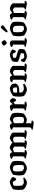

<svg xmlns="http://www.w3.org/2000/svg" viewBox="2298 -3108 1010 5647"><g transform="rotate(-90 2803.5 -285.0)"><path d="M246 0Q219 0 190 -10.5Q161 -21 134.5 -35.5Q108 -50 89 -64Q70 -78 65 -85Q53 -102 46 -139.5Q39 -177 39 -221Q39 -278 46 -329.5Q53 -381 62 -409Q74 -417 98 -432Q122 -447 153 -462.5Q184 -478 217.5 -489Q251 -500 283 -500Q297 -500 318.5 -491Q340 -482 362 -469Q384 -456 400 -443.5Q416 -431 420 -424Q420 -409 412 -387.5Q404 -366 393.5 -346Q383 -326 373 -316Q357 -316 343.5 -320Q330 -324 323 -328Q317 -344 307 -364.5Q297 -385 287 -400.5Q277 -416 270 -416Q243 -416 212.5 -407Q182 -398 170 -393Q166 -380 163 -346.5Q160 -313 160 -282Q160 -247 162 -215.5Q164 -184 167 -163Q170 -142 173 -137Q175 -134 191.5 -121.5Q208 -109 227 -98.5Q246 -88 257 -88Q272 -88 300 -91.5Q328 -95 354 -99.5Q380 -104 389 -106Q393 -102 397 -94Q401 -86 402 -75Q388 -60 365 -42.5Q342 -25 312 -12.5Q282 0 246 0Z M670 0Q643 0 614.5 -10.5Q586 -21 560 -35.5Q534 -50 515.5 -64Q497 -78 492 -85Q480 -102 473 -140Q466 -178 466 -223Q466 -280 473 -330.5Q480 -381 489 -409Q502 -418 527 -433.5Q552 -449 584 -464Q616 -479 649.5 -489.5Q683 -500 713 -500Q730 -500 754 -492.5Q778 -485 802.5 -473Q827 -461 846.5 -448Q866 -435 875 -424Q883 -411 887 -386Q891 -361 893 -332Q895 -303 895 -279Q895 -225 887.5 -174.5Q880 -124 871 -94Q856 -79 823.5 -56.5Q791 -34 750.5 -17Q710 0 670 0ZM681 -83Q691 -83 708 -86.5Q725 -90 741.5 -95Q758 -100 765 -104Q770 -118 772.5 -146.5Q775 -175 775 -205Q775 -240 772.5 -276Q770 -312 767 -338Q764 -364 761 -369Q758 -375 743.5 -385.5Q729 -396 711.5 -404.5Q694 -413 680 -413Q671 -413 654 -410Q637 -407 620 -403Q603 -399 595 -395Q591 -382 587.5 -350Q584 -318 584 -286Q584 -252 586.5 -218.5Q589 -185 592 -162Q595 -139 598 -135Q601 -131 616.5 -118Q632 -105 650.5 -94Q669 -83 681 -83Z M1140 0Q1131 0 1106.5 -3.5Q1082 -7 1052.5 -12.5Q1023 -18 997.5 -24Q972 -30 960 -34Q960 -42 963.5 -50.5Q967 -59 970 -63L996 -68Q1011 -71 1019.5 -85.5Q1028 -100 1028 -148V-388Q1028 -396 1024.5 -403.5Q1021 -411 1012 -414L953 -437Q954 -449 958.5 -458.5Q963 -468 966 -472Q982 -480 1013.5 -490Q1045 -500 1071 -500Q1102 -500 1124 -479Q1146 -458 1148 -426Q1167 -441 1190 -458Q1213 -475 1234.5 -487.5Q1256 -500 1273 -500Q1298 -500 1330 -489Q1362 -478 1389.5 -460Q1417 -442 1430 -423Q1450 -438 1475 -456Q1500 -474 1524 -487Q1548 -500 1564 -500Q1586 -500 1614 -491Q1642 -482 1667.5 -467.5Q1693 -453 1709.5 -435.5Q1726 -418 1726 -401V-128Q1726 -107 1721.5 -92Q1717 -77 1714 -71L1791 -62Q1793 -59 1795.5 -51.5Q1798 -44 1798 -35Q1793 -27 1779 -19Q1765 -11 1749.5 -5.5Q1734 0 1724 0Q1715 0 1689.5 -3.5Q1664 -7 1633.5 -12.5Q1603 -18 1576.5 -24Q1550 -30 1539 -34Q1539 -42 1542.5 -50.5Q1546 -59 1549 -63L1572 -67Q1588 -70 1596 -85Q1604 -100 1604 -148V-356Q1604 -368 1590.5 -380.5Q1577 -393 1561.5 -401Q1546 -409 1539 -409Q1529 -409 1508.5 -403.5Q1488 -398 1467.5 -391Q1447 -384 1437 -380V-133Q1437 -112 1432 -95.5Q1427 -79 1422 -71L1497 -62Q1499 -59 1501.5 -51.5Q1504 -44 1504 -35Q1499 -27 1484.5 -19Q1470 -11 1454 -5.5Q1438 0 1427 0Q1418 0 1394 -3.5Q1370 -7 1341 -12.5Q1312 -18 1286.5 -24Q1261 -30 1250 -34Q1250 -42 1253.5 -50.5Q1257 -59 1260 -63L1283 -67Q1299 -70 1307 -85Q1315 -100 1315 -148V-356Q1315 -368 1301 -380.5Q1287 -393 1271 -401Q1255 -409 1248 -409Q1238 -409 1218.5 -403.5Q1199 -398 1179.5 -391Q1160 -384 1150 -380V-133Q1150 -112 1144.5 -95.5Q1139 -79 1135 -71L1209 -62Q1211 -59 1213.5 -51.5Q1216 -44 1216 -35Q1211 -27 1197 -19Q1183 -11 1166.5 -5.5Q1150 0 1140 0Z M2006 200Q1997 200 1970 196.5Q1943 193 1910 187.5Q1877 182 1849 176Q1821 170 1810 166Q1810 158 1813.5 149.5Q1817 141 1820 137L1847 132Q1862 129 1871.5 114.5Q1881 100 1881 52V-388Q1881 -408 1866 -414L1809 -437Q1810 -449 1814 -458.5Q1818 -468 1822 -472Q1838 -480 1869 -490Q1900 -500 1927 -500Q1957 -500 1978.5 -479.5Q2000 -459 2002 -429Q2020 -443 2042.5 -459.5Q2065 -476 2088.5 -488Q2112 -500 2132 -500Q2147 -500 2169 -492.5Q2191 -485 2215 -473.5Q2239 -462 2258.5 -449.5Q2278 -437 2288 -426Q2296 -411 2300.5 -385Q2305 -359 2307 -329.5Q2309 -300 2309 -276Q2309 -223 2302 -173.5Q2295 -124 2286 -94Q2271 -79 2238.5 -56.5Q2206 -34 2166.5 -17Q2127 0 2091 0Q2074 0 2050.5 -9Q2027 -18 2003 -30V72Q2003 93 1998.5 108Q1994 123 1991 129L2073 138Q2075 141 2077.5 148.5Q2080 156 2080 165Q2075 173 2061 181Q2047 189 2031.5 194.5Q2016 200 2006 200ZM2087 -83Q2097 -83 2116 -87Q2135 -91 2153 -96Q2171 -101 2177 -105Q2183 -123 2186 -153.5Q2189 -184 2189 -216Q2189 -248 2186.5 -279Q2184 -310 2181 -333.5Q2178 -357 2175 -366Q2171 -373 2157 -383.5Q2143 -394 2126.5 -401.5Q2110 -409 2099 -409Q2091 -409 2073 -404Q2055 -399 2036 -392.5Q2017 -386 2003 -380V-109Q2024 -99 2050.5 -91Q2077 -83 2087 -83Z M2562 0Q2553 0 2527 -3.5Q2501 -7 2469 -12.5Q2437 -18 2409.5 -24Q2382 -30 2370 -34Q2370 -42 2373.5 -50.5Q2377 -59 2380 -63L2406 -68Q2421 -71 2429.5 -85.5Q2438 -100 2438 -148V-388Q2438 -408 2422 -414L2365 -437Q2366 -449 2370.5 -458.5Q2375 -468 2378 -472Q2394 -480 2425.5 -490Q2457 -500 2483 -500Q2516 -500 2537.5 -476Q2559 -452 2559 -410V-405Q2569 -418 2585.5 -440.5Q2602 -463 2621 -481.5Q2640 -500 2657 -500Q2675 -500 2694.5 -482.5Q2714 -465 2727.5 -445Q2741 -425 2741 -415Q2741 -405 2734.5 -385.5Q2728 -366 2718.5 -347Q2709 -328 2702 -320Q2689 -320 2674.5 -323.5Q2660 -327 2651 -330Q2643 -348 2635 -370Q2627 -392 2620 -392Q2614 -392 2601 -382.5Q2588 -373 2575.5 -362Q2563 -351 2560 -347V-128Q2560 -107 2555.5 -92Q2551 -77 2547 -71L2632 -62Q2634 -59 2636.5 -51.5Q2639 -44 2639 -35Q2633 -27 2618.5 -19Q2604 -11 2588 -5.5Q2572 0 2562 0Z M2990 0Q2963 0 2934 -10.5Q2905 -21 2878.5 -35.5Q2852 -50 2833 -64Q2814 -78 2809 -85Q2797 -102 2790 -139.5Q2783 -177 2783 -221Q2783 -278 2790 -329.5Q2797 -381 2806 -409Q2820 -418 2844.5 -433.5Q2869 -449 2900 -464Q2931 -479 2964 -489.5Q2997 -500 3027 -500Q3045 -500 3070.5 -489Q3096 -478 3119 -463Q3142 -448 3151 -437Q3156 -428 3160 -406.5Q3164 -385 3167 -360.5Q3170 -336 3170 -319Q3153 -293 3127 -272Q3101 -251 3083 -241Q3059 -234 3009.5 -228Q2960 -222 2902 -222Q2904 -189 2907.5 -165.5Q2911 -142 2914 -137Q2917 -133 2933.5 -121Q2950 -109 2970 -98.5Q2990 -88 3001 -88Q3017 -88 3046.5 -92Q3076 -96 3105.5 -101Q3135 -106 3151 -109Q3155 -104 3159.5 -96Q3164 -88 3165 -77Q3150 -62 3124 -44Q3098 -26 3063.5 -13Q3029 0 2990 0ZM2963 -286Q2987 -286 3017 -289Q3047 -292 3059 -298Q3058 -317 3055 -344.5Q3052 -372 3049 -382Q3046 -389 3027.5 -401Q3009 -413 2997 -413Q2988 -413 2971 -409.5Q2954 -406 2937 -401.5Q2920 -397 2911 -393Q2906 -375 2903.5 -347.5Q2901 -320 2901 -293Q2910 -289 2928.5 -287.5Q2947 -286 2963 -286Z M3394 0Q3385 0 3360.5 -3.5Q3336 -7 3306.5 -12.5Q3277 -18 3251.5 -24Q3226 -30 3214 -34Q3214 -42 3217.5 -50.5Q3221 -59 3224 -63L3250 -68Q3265 -71 3273.5 -85.5Q3282 -100 3282 -148V-388Q3282 -396 3278.5 -403.5Q3275 -411 3266 -414L3207 -437Q3208 -449 3212.5 -458.5Q3217 -468 3220 -472Q3236 -480 3267.5 -490Q3299 -500 3325 -500Q3356 -500 3378 -479Q3400 -458 3402 -427Q3422 -442 3445 -459Q3468 -476 3489.5 -488Q3511 -500 3527 -500Q3549 -500 3577 -491Q3605 -482 3630.5 -467.5Q3656 -453 3672.5 -435.5Q3689 -418 3689 -401V-128Q3689 -107 3684.5 -92Q3680 -77 3677 -71L3754 -62Q3756 -59 3758.5 -51.5Q3761 -44 3761 -35Q3756 -27 3742 -19Q3728 -11 3712.5 -5.5Q3697 0 3687 0Q3678 0 3653 -3.5Q3628 -7 3598 -12.5Q3568 -18 3542 -24Q3516 -30 3504 -34Q3504 -42 3507.5 -50.5Q3511 -59 3514 -63L3537 -67Q3552 -70 3559.5 -85Q3567 -100 3567 -148V-356Q3567 -368 3553.5 -380.5Q3540 -393 3524.5 -401Q3509 -409 3502 -409Q3492 -409 3472.5 -403.5Q3453 -398 3433.5 -391Q3414 -384 3404 -380V-133Q3404 -112 3398.5 -95.5Q3393 -79 3389 -71L3462 -62Q3464 -59 3466.5 -51.5Q3469 -44 3469 -35Q3464 -27 3450 -19Q3436 -11 3420 -5.5Q3404 0 3394 0Z M3967 0Q3942 0 3914 -9.5Q3886 -19 3861 -32Q3836 -45 3819.5 -57Q3803 -69 3801 -75Q3801 -102 3812 -130Q3823 -158 3833 -175Q3850 -175 3862 -171Q3874 -167 3879 -164Q3886 -148 3898 -123.5Q3910 -99 3921 -83Q3929 -80 3944 -79Q3959 -78 3969 -78Q3990 -78 4014 -81Q4038 -84 4056 -93Q4063 -113 4063 -146Q4063 -161 4060 -173Q4058 -177 4033.5 -185.5Q4009 -194 3973.5 -204.5Q3938 -215 3902.5 -226Q3867 -237 3841 -248Q3815 -259 3811 -268Q3808 -278 3807 -293Q3806 -308 3806 -322Q3806 -350 3811 -380Q3816 -410 3824 -428Q3835 -436 3858 -448.5Q3881 -461 3909.5 -472.5Q3938 -484 3967.5 -492Q3997 -500 4022 -500Q4039 -500 4064 -491Q4089 -482 4113.5 -469.5Q4138 -457 4155 -445Q4172 -433 4172 -428Q4172 -419 4165 -398Q4158 -377 4149 -356Q4140 -335 4132 -326Q4115 -326 4102 -329.5Q4089 -333 4084 -337Q4067 -371 4056 -395Q4045 -419 4038 -419Q4005 -419 3973.5 -413.5Q3942 -408 3930 -404Q3928 -395 3927 -383.5Q3926 -372 3926 -361Q3926 -350 3927 -339Q3928 -328 3931 -320Q3934 -316 3957 -310Q3980 -304 4013 -295Q4046 -286 4080 -275.5Q4114 -265 4141 -252.5Q4168 -240 4179 -227Q4182 -217 4183.5 -203Q4185 -189 4185 -175Q4185 -142 4179 -110Q4173 -78 4167 -67Q4152 -54 4117.5 -38Q4083 -22 4042.5 -11Q4002 0 3967 0Z M4434 0Q4425 0 4399.5 -3.5Q4374 -7 4343 -12.5Q4312 -18 4285.5 -24Q4259 -30 4247 -34Q4247 -42 4250.5 -50.5Q4254 -59 4257 -63L4283 -68Q4298 -71 4306.5 -85.5Q4315 -100 4315 -148V-388Q4315 -408 4299 -414L4242 -437Q4243 -449 4247.5 -458.5Q4252 -468 4255 -472Q4271 -480 4302.5 -490Q4334 -500 4360 -500Q4392 -500 4414.5 -477Q4437 -454 4437 -421V-128Q4437 -107 4432.5 -92Q4428 -77 4424 -71L4501 -62Q4503 -59 4505.5 -51.5Q4508 -44 4508 -35Q4503 -27 4489.5 -19Q4476 -11 4460.5 -5.5Q4445 0 4434 0ZM4356 -591Q4346 -591 4329 -607Q4312 -623 4298.5 -644Q4285 -665 4285 -678Q4285 -690 4303 -705.5Q4321 -721 4343 -733Q4365 -745 4378 -745Q4389 -745 4404.5 -728Q4420 -711 4432.5 -690Q4445 -669 4445 -656Q4445 -645 4428.5 -629.5Q4412 -614 4391 -602.5Q4370 -591 4356 -591Z M4764 0Q4737 0 4708.5 -10.5Q4680 -21 4654 -35.5Q4628 -50 4609.5 -64Q4591 -78 4586 -85Q4574 -102 4567 -140Q4560 -178 4560 -223Q4560 -280 4567 -330.5Q4574 -381 4583 -409Q4596 -418 4621 -433.5Q4646 -449 4678 -464Q4710 -479 4743.5 -489.5Q4777 -500 4807 -500Q4824 -500 4848 -492.5Q4872 -485 4896.5 -473Q4921 -461 4940.5 -448Q4960 -435 4969 -424Q4977 -411 4981 -386Q4985 -361 4987 -332Q4989 -303 4989 -279Q4989 -225 4981.5 -174.5Q4974 -124 4965 -94Q4950 -79 4917.5 -56.5Q4885 -34 4844.5 -17Q4804 0 4764 0ZM4775 -83Q4785 -83 4802 -86.5Q4819 -90 4835.5 -95Q4852 -100 4859 -104Q4864 -118 4866.5 -146.5Q4869 -175 4869 -205Q4869 -240 4866.5 -276Q4864 -312 4861 -338Q4858 -364 4855 -369Q4852 -375 4837.5 -385.5Q4823 -396 4805.5 -404.5Q4788 -413 4774 -413Q4765 -413 4748 -410Q4731 -407 4714 -403Q4697 -399 4689 -395Q4685 -382 4681.5 -350Q4678 -318 4678 -286Q4678 -252 4680.5 -218.5Q4683 -185 4686 -162Q4689 -139 4692 -135Q4695 -131 4710.5 -118Q4726 -105 4744.5 -94Q4763 -83 4775 -83ZM4708 -565Q4695 -568 4684.5 -576.5Q4674 -585 4669 -592Q4703 -645 4735 -685.5Q4767 -726 4791.5 -748Q4816 -770 4826 -770Q4835 -770 4848 -760Q4861 -750 4873 -734.5Q4885 -719 4891 -703Z M5234 0Q5225 0 5200.5 -3.5Q5176 -7 5146.5 -12.5Q5117 -18 5091.5 -24Q5066 -30 5054 -34Q5054 -42 5057.5 -50.5Q5061 -59 5064 -63L5090 -68Q5105 -71 5113.5 -85.5Q5122 -100 5122 -148V-388Q5122 -396 5118.5 -403.5Q5115 -411 5106 -414L5047 -437Q5048 -449 5052.5 -458.5Q5057 -468 5060 -472Q5076 -480 5107.5 -490Q5139 -500 5165 -500Q5196 -500 5218 -479Q5240 -458 5242 -427Q5262 -442 5285 -459Q5308 -476 5329.5 -488Q5351 -500 5367 -500Q5389 -500 5417 -491Q5445 -482 5470.5 -467.5Q5496 -453 5512.5 -435.5Q5529 -418 5529 -401V-128Q5529 -107 5524.5 -92Q5520 -77 5517 -71L5594 -62Q5596 -59 5598.5 -51.5Q5601 -44 5601 -35Q5596 -27 5582 -19Q5568 -11 5552.5 -5.5Q5537 0 5527 0Q5518 0 5493 -3.5Q5468 -7 5438 -12.5Q5408 -18 5382 -24Q5356 -30 5344 -34Q5344 -42 5347.5 -50.5Q5351 -59 5354 -63L5377 -67Q5392 -70 5399.5 -85Q5407 -100 5407 -148V-356Q5407 -368 5393.5 -380.5Q5380 -393 5364.5 -401Q5349 -409 5342 -409Q5332 -409 5312.5 -403.5Q5293 -398 5273.5 -391Q5254 -384 5244 -380V-133Q5244 -112 5238.5 -95.5Q5233 -79 5229 -71L5302 -62Q5304 -59 5306.5 -51.5Q5309 -44 5309 -35Q5304 -27 5290 -19Q5276 -11 5260 -5.5Q5244 0 5234 0Z"/></g></svg>

Font: Texturina 72pt
Style: Bold
Weight: 700
Designer: Guillermo Torres Carreño
Foundry: Omnibus-Type
Version: Version 1.002; ttfautohint (v1.8.3)